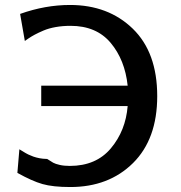

<svg xmlns="http://www.w3.org/2000/svg" viewBox="-20 -733 727 773"><path d="M50 -37 58 -132Q60 -131 67 -126.5Q74 -122 76 -121Q78 -120 84.5 -116Q91 -112 94 -111Q97 -110 103.5 -107Q110 -104 114.5 -102.5Q119 -101 126 -99Q133 -97 139 -96Q145 -95 153 -94Q161 -93 170 -93Q185 -83 194 -78Q203 -73 220.5 -69Q238 -65 261 -65Q367 -65 426.5 -136Q486 -207 494 -306H146V-388H494Q483 -492 425.5 -560.5Q368 -629 264 -629Q232 -629 204 -624Q176 -619 155 -610Q134 -601 120 -593.5Q106 -586 93.5 -577.5Q81 -569 80 -568L61 -677Q162 -713 262 -713Q416 -713 514.5 -617.5Q613 -522 613 -346Q613 -173 515.5 -76.5Q418 20 263 20Q193 20 151 8Q109 -4 50 -37Z"/></svg>

Font: Coval
Style: Medium
Weight: 500
Foundry: Context Ltd
Version: Version 001.000